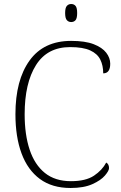

<svg xmlns="http://www.w3.org/2000/svg" viewBox="-20 -928 604 958"><path d="M332 10Q240 10 179 -35Q118 -80 87.5 -162.5Q57 -245 57 -358Q57 -528 127.5 -626Q198 -724 335 -724Q405 -724 447.5 -707.5Q490 -691 510 -665Q530 -639 530 -610Q530 -562 495 -562Q495 -601 480.5 -630.5Q466 -660 430 -676.5Q394 -693 330 -693Q216 -693 159.5 -603Q103 -513 103 -358Q103 -256 128 -181Q153 -106 204 -65Q255 -24 334 -24Q408 -24 449 -51.5Q490 -79 510 -117Q524 -109 524 -89Q524 -76 503.5 -52Q483 -28 440.5 -9Q398 10 332 10ZM335 -818Q322 -818 313.5 -827.5Q305 -837 305 -863Q305 -889 313.5 -898.5Q322 -908 335 -908Q349 -908 357 -898.5Q365 -889 365 -863Q365 -837 357 -827.5Q349 -818 335 -818Z"/></svg>

Font: Noto Serif ExtraLight
Style: Regular
Weight: 200
Designer: Monotype Design Team
Foundry: Monotype Imaging Inc.
Version: Version 2.015; ttfautohint (v1.8.4.7-5d5b)